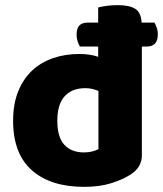

<svg xmlns="http://www.w3.org/2000/svg" viewBox="-20 -711 634 747"><path d="M532 -107Q532 -60 488 -32Q459 -13 413.5 1.5Q368 16 308 16Q177 16 104 -48.5Q31 -113 31 -241Q31 -307 51 -356Q71 -405 105.5 -437Q140 -469 187 -485Q234 -501 288 -501Q331 -501 362 -490V-530H291Q286 -538 282 -550Q278 -562 278 -576Q278 -601 289 -612Q300 -623 320 -623H362V-682Q373 -685 393.5 -688Q414 -691 438 -691Q484 -691 506.5 -676.5Q529 -662 531 -623H581Q585 -616 589.5 -604Q594 -592 594 -578Q594 -553 583 -541.5Q572 -530 552 -530H532ZM363 -357Q352 -362 339 -365Q326 -368 312 -368Q260 -368 231.5 -336.5Q203 -305 203 -241Q203 -178 230 -148Q257 -118 307 -118Q325 -118 340 -122Q355 -126 363 -131Z"/></svg>

Font: Baloo Thambi 2 ExtraBold
Style: Regular
Weight: 800
Designer: Aadarsh Rajan and Ek Type
Foundry: Ek Type
Version: Version 1.640;hotconv 1.0.111;makeotfexe 2.5.65597; ttfautoh